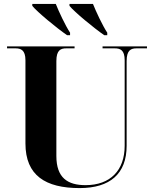

<svg xmlns="http://www.w3.org/2000/svg" viewBox="-20 -951 787 981"><path d="M323 -771H338V-784C314 -820 280 -893 265 -931H145V-921C170 -890 269 -808 323 -771ZM513 -771H528V-784C504 -820 470 -893 455 -931H335V-921C360 -890 459 -808 513 -771ZM387 10C542 10 627 -63 627 -206V-639C627 -696 650 -704 678 -704H731V-714H504V-704H566C594 -704 617 -696 617 -643V-206C617 -81 544 -5 417 -5C326 -5 268 -42 268 -154V-639C268 -696 291 -704 319 -704H361V-714H16V-704H59C86 -704 110 -696 110 -643V-218C110 -54 213 10 387 10Z"/></svg>

Font: Noto Serif Display
Style: Bold
Weight: 700
Designer: Monotype Design Team
Foundry: Monotype Imaging Inc.
Version: Version 2.009